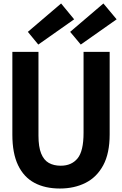

<svg xmlns="http://www.w3.org/2000/svg" viewBox="-20 -1066 701 1103"><path d="M324 17Q239 17 178 -15.5Q117 -48 84 -116.5Q51 -185 51 -292V-768H201V-287Q201 -222 216.5 -184Q232 -146 260.5 -130Q289 -114 329 -114Q391 -114 425.5 -156Q460 -198 460 -302V-768H610V-294Q610 -185 573 -116.5Q536 -48 471.5 -15.5Q407 17 324 17ZM200 -810 140 -883 331 -1046 406 -955ZM444 -810 383 -883 574 -1046 650 -955Z"/></svg>

Font: Yaldevi
Style: Bold
Weight: 700
Designer: Sol Matas, Rajitha Manaperi, Kosala Senevirathne
Foundry: Mooniak
Version: Version 1.100